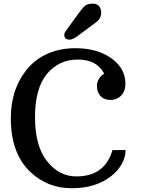

<svg xmlns="http://www.w3.org/2000/svg" viewBox="-20 -1001 768 1031"><path d="M38.1 0ZM389.6 -53.7Q543.5 -53.7 584 -195.3H654.3Q654.3 -157.2 633.8 -120.4Q613.3 -83.5 576.2 -54.7Q494.1 9.8 365.2 9.8Q236.3 9.8 144.5 -76.2Q38.1 -175.3 38.1 -366.2Q38.1 -518.6 120.1 -623Q178.2 -697.8 274.9 -727.1Q324.7 -742.2 384.3 -742.2Q502 -742.2 577.6 -688.2Q653.3 -634.3 653.3 -552.7Q653.3 -491.7 605.5 -470.7Q591.3 -464.4 574.7 -464.4Q523.4 -464.4 505.9 -507.8Q500.5 -521.5 500.5 -540.3Q500.5 -559.1 511.2 -577.4Q522 -595.7 539.6 -605.5Q500 -681.2 397.9 -681.2Q295.9 -681.2 231.9 -603.8Q168 -526.4 168 -371.3Q168 -216.3 232.9 -135Q297.9 -53.7 389.6 -53.7ZM397.5 -808.1Q370.1 -788.1 354.5 -788.1Q325.2 -788.1 325.2 -813.5Q325.2 -824.7 334 -835.9L394 -918.5Q419.9 -954.6 434.1 -968Q448.2 -981.4 479.2 -981.4Q510.3 -981.4 520.5 -952.1Q523.4 -943.4 523.4 -932.1Q523.4 -901.9 495.1 -880.9Z"/></svg>

Font: Arbutus Slab
Style: Regular
Weight: 400
Version: Version 1.002; ttfautohint (v0.92) -l 10 -r 16 -G 200 -x 7 -